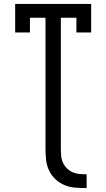

<svg xmlns="http://www.w3.org/2000/svg" viewBox="-20 -755 540 975"><path d="M420 200Q392 200 363.5 198Q335 196 309 185.5Q283 175 262 155.5Q241 136 229 110.5Q217 85 214 56.5Q211 28 211 0V-665H132V-590H57V-735H443V-590H368V-665H289V0Q289 18 290.5 36Q292 54 299.5 70.5Q307 87 320 100Q333 113 349.5 120Q366 127 384 128.5Q402 130 420 130Z"/></svg>

Font: Iosevka Slab
Style: Regular
Weight: 400
Monospace: yes
Designer: Belleve Invis
Foundry: Belleve Invis
Version: Version 11.2.4; ttfautohint (v1.8.3)